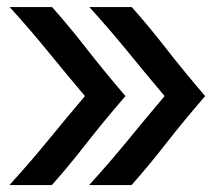

<svg xmlns="http://www.w3.org/2000/svg" viewBox="-20 -533 629 553"><path d="M7.8 -512.7H129.9Q180.2 -456.1 227.8 -394.8Q275.4 -333.5 341.3 -256.3Q275.4 -179.7 227.5 -118.2Q179.7 -56.6 129.4 0H7.3Q68.8 -67.9 118.9 -129.2Q168.9 -190.4 224.6 -256.3Q168.9 -322.3 119.1 -383.5Q69.3 -444.8 7.8 -512.7ZM237.3 -512.7H359.4Q409.7 -456.1 457.3 -394.8Q504.9 -333.5 570.8 -256.3Q504.9 -179.7 457 -118.2Q409.2 -56.6 358.9 0H236.8Q298.3 -67.9 348.4 -129.2Q398.4 -190.4 454.1 -256.3Q398.4 -322.3 348.6 -383.5Q298.8 -444.8 237.3 -512.7Z"/></svg>

Font: Kay Pho Du
Style: Bold
Weight: 700
Designer: Victor Gaultney, Khu Oo Reh
Foundry: SIL International
Version: Version 3.000